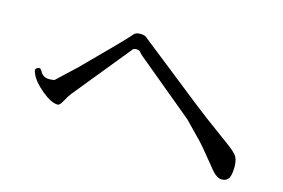

<svg xmlns="http://www.w3.org/2000/svg" viewBox="-70 -747 1139 772"><g transform="rotate(15 500.0 -360.5)"><path d="M886 -261Q903 -249 918.5 -233Q934 -217 934 -183Q934 -149 925.5 -134.5Q917 -120 896.5 -120Q876 -120 852 -149L831 -175Q782 -235 773 -244L701 -318L462 -516Q452 -524 447.5 -530.5Q443 -537 431.5 -537Q420 -537 416 -532L224 -296Q214 -284 202.5 -262Q191 -240 182 -240Q155 -240 115 -273Q75 -306 62 -337Q58 -346 58 -351Q58 -356 63 -359.5Q68 -363 73.5 -363Q79 -363 85 -352Q97 -330 122 -330Q131 -330 144 -332L222 -405L334 -518Q395 -580 402.5 -590.5Q410 -601 431 -601Q452 -601 462 -589L715 -389L776 -342Z"/></g></svg>

Font: Sawarabi Mincho
Style: Regular
Weight: 400
Version: Version 1.00